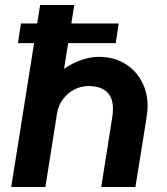

<svg xmlns="http://www.w3.org/2000/svg" viewBox="-20 -750 669 770"><path d="M52 -577 64 -656H456L444 -577ZM25 0 141 -730H278L238 -481L237 -474Q275 -500 310.5 -511Q346 -522 376 -522Q435 -522 479 -496Q523 -470 547.5 -425Q572 -380 572 -323Q572 -310 569.5 -292.5Q567 -275 565 -261L523 0H386L429 -272Q431 -282 432 -292.5Q433 -303 433 -314Q433 -345 421.5 -365Q410 -385 388 -395Q366 -405 336 -405Q304 -405 277 -390.5Q250 -376 232 -351.5Q214 -327 209 -297L162 0Z"/></svg>

Font: MuseoModerno Thin SemiBold
Style: Italic
Weight: 600
Italic angle: -9°
Version: Version 1.003